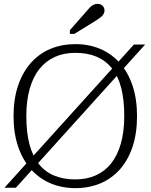

<svg xmlns="http://www.w3.org/2000/svg" viewBox="-20 -955 780 992"><path d="M369 -682Q310 -682 263.5 -661Q217 -640 184 -599Q151 -558 133.5 -496.5Q116 -435 116 -355Q116 -270 132.5 -208.5Q149 -147 181 -107Q213 -67 260.5 -47.5Q308 -28 369 -28Q428 -28 475 -49Q522 -70 554.5 -111Q587 -152 604.5 -213.5Q622 -275 622 -355Q622 -440 606 -501.5Q590 -563 557.5 -603Q525 -643 478 -662.5Q431 -682 369 -682ZM370 17Q299 17 240.5 -8Q182 -33 139.5 -81Q97 -129 73.5 -198Q50 -267 50 -355Q50 -444 73.5 -513Q97 -582 139.5 -630Q182 -678 240.5 -702.5Q299 -727 370 -727Q440 -727 498.5 -702Q557 -677 599.5 -629Q642 -581 665 -512Q688 -443 688 -355Q688 -266 665 -197Q642 -128 599.5 -80Q557 -32 498.5 -7.5Q440 17 370 17ZM3 15 672 -725H730L62 15ZM421 -890 341 -799V-780H364L470 -845Q485 -855 496.5 -863Q508 -871 514 -880.5Q520 -890 520 -901Q520 -915 510 -925Q500 -935 484 -935Q472 -935 461.5 -929.5Q451 -924 441.5 -913.5Q432 -903 421 -890Z"/></svg>

Font: Roboto Serif SemiCondensed ExtraLight
Style: Regular
Weight: 250
Width: 4
Designer: Greg Gazdowicz
Foundry: Commercial Type
Version: Version 1.007